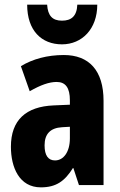

<svg xmlns="http://www.w3.org/2000/svg" viewBox="-20 -797 518 827"><path d="M399 -777H313C311 -727 287 -708 247 -708C206 -708 186 -729 183 -777H97C97 -665 159 -606 247 -606C333 -606 399 -672 399 -777ZM255 -560C184 -560 121 -543 70 -512L108 -404C155 -431 192 -444 224 -444C263 -444 281 -418 281 -365V-346L211 -343C92 -338 27 -280 27 -165C27 -76 63 10 156 10C222 10 259 -17 294 -73H296L320 0H426V-363C426 -494 363 -560 255 -560ZM247 -249 281 -251V-201C281 -143 254 -106 217 -106C188 -106 172 -127 172 -171C172 -220 197 -246 247 -249Z"/></svg>

Font: Noto Sans Thai Looped ExtraCondensed ExtraBold
Style: Regular
Weight: 800
Width: 2
Designer: Sasikarn Vongin, Ben Mitchell
Foundry: The Fontpad Ltd
Version: Version 1.001